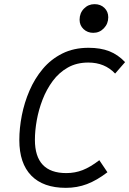

<svg xmlns="http://www.w3.org/2000/svg" viewBox="-20 -892 622 924"><path d="M297 12Q188 12 130.5 -47Q73 -106 73 -218Q73 -275 85 -336.5Q97 -398 122 -456Q147 -514 186 -560.5Q225 -607 280 -634.5Q335 -662 406 -662Q464 -662 506 -645.5Q548 -629 582 -593L534 -538Q484 -591 405 -591Q349 -591 306.5 -567Q264 -543 234 -502.5Q204 -462 185 -413Q166 -364 157 -313.5Q148 -263 148 -219Q148 -59 299 -59Q341 -59 378 -73.5Q415 -88 458 -121L497 -63Q446 -24 398.5 -6Q351 12 297 12ZM429 -734Q401 -734 382 -752Q363 -770 363 -797Q363 -829 384 -850.5Q405 -872 435 -872Q464 -872 482.5 -854Q501 -836 501 -809Q501 -778 480 -756Q459 -734 429 -734Z"/></svg>

Font: Sometype Mono
Style: Italic
Weight: 400
Italic angle: -12°
Monospace: yes
Designer: Ryoichi Tsunekawa
Foundry: Dharma Type
Version: Version 1.000; ttfautohint (v1.8.3)